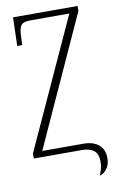

<svg xmlns="http://www.w3.org/2000/svg" viewBox="-94 -766 601 961"><g transform="rotate(-10 206.0 -286.0)"><path d="M333 142Q339 128 344 111.5Q349 95 349 72Q349 33 327.5 16.5Q306 0 267 0H23V-26L324 -684H127Q89 -684 78 -668Q67 -652 66 -613L64 -569H39L43 -714H371V-689L71 -30H280Q330 -30 358 -6Q386 18 386 62Q386 92 371 114Q356 136 333 142Z"/></g></svg>

Font: Noto Serif ExtraCondensed ExtraLight
Style: Regular
Weight: 200
Width: 2
Designer: Monotype Design Team
Foundry: Monotype Imaging Inc.
Version: Version 2.015